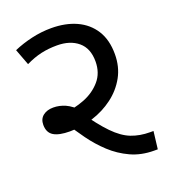

<svg xmlns="http://www.w3.org/2000/svg" viewBox="-115 -687 676 770"><g transform="rotate(-20 222.5 -301.5)"><path d="M412 0Q357 0 312.5 -20.5Q268 -41 232.5 -74Q197 -107 168.5 -146.5Q140 -186 116 -225L124 -265Q169 -268 212.5 -285Q256 -302 284.5 -335Q313 -368 313 -417Q313 -473 279 -501.5Q245 -530 189 -530Q153 -530 121.5 -523Q90 -516 55 -499L29 -568Q66 -584 107.5 -593.5Q149 -603 191 -603Q252 -603 298 -582Q344 -561 370 -520Q396 -479 396 -418Q396 -364 372.5 -321.5Q349 -279 309 -249Q269 -219 220 -203.5Q171 -188 121 -188Q75 -188 52 -202Q29 -216 29 -249Q29 -274 46 -287.5Q63 -301 90 -301Q116 -301 141 -290Q166 -279 199 -246H186Q233 -178 269.5 -140.5Q306 -103 342 -89Q378 -75 422 -75H436L427 0Z"/></g></svg>

Font: lguzrati85
Style: Book
Weight: 400
Designer: Jelle Bosma - Monotype Design Team, Universal Thirst
Foundry: Monotype Imaging Inc.
Version: Version 2.106